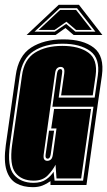

<svg xmlns="http://www.w3.org/2000/svg" viewBox="-30 -765 444 795"><path d="M106 10Q66 10 37.5 -6Q9 -22 -3 -60Q-15 -98 -6 -164L35 -452Q46 -534 99 -568Q152 -602 232 -602Q314 -602 358.5 -567.5Q403 -533 392 -452L376 -342L328 1H179V-15Q164 -4 146.5 3Q129 10 106 10ZM109 -8Q141 -8 161 -22Q181 -36 192 -54L196 -17H314L357 -323H187L206 -461Q209 -479 220 -479Q230 -479 227 -461L213 -361H362L375 -452Q385 -523 343.5 -553.5Q302 -584 229 -584Q157 -584 109.5 -553.5Q62 -523 52 -452L11 -164Q-1 -76 27.5 -42Q56 -8 109 -8ZM110 -17Q59 -17 34 -49.5Q9 -82 20 -164L61 -452Q70 -519 115 -547Q160 -575 228 -575Q297 -575 336 -547Q375 -519 366 -452L354 -370H223L236 -461Q238 -477 233.5 -482.5Q229 -488 221 -488Q213 -488 206.5 -482.5Q200 -477 198 -461L151 -126Q149 -110 153.5 -104.5Q158 -99 166 -99Q174 -99 180.5 -104.5Q187 -110 189 -126L204 -233H182L194 -314H347L306 -26H204L200 -83Q189 -61 168 -39Q147 -17 110 -17ZM168 -108Q156 -108 159 -126L173 -224H194L180 -126Q177 -108 168 -108ZM80 -620 213 -745H297L394 -620H275L241 -649L200 -620ZM113 -634H197L244 -666L282 -634H365L289 -731H217ZM130 -641 219 -724H285L350 -641H285L245 -675L196 -641Z"/></svg>

Font: Alumni Sans Collegiate One SC
Style: Italic
Weight: 400
Italic angle: -8°
Designer: Robert E. Leuschke
Foundry: Robert E. Leuschke
Version: Version 1.100